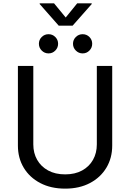

<svg xmlns="http://www.w3.org/2000/svg" viewBox="-20 -1125 784 1157"><path d="M372.6 11.7Q286.6 11.7 222.4 -22Q158.2 -55.7 123 -114.3Q87.9 -172.9 87.9 -247.6V-727.5H180.7V-254.9Q180.7 -202.6 203.9 -161.9Q227.1 -121.1 270 -97.7Q313 -74.2 372.6 -74.2Q432.1 -74.2 474.9 -97.7Q517.6 -121.1 540.5 -161.9Q563.5 -202.6 563.5 -254.9V-727.5H656.2V-247.6Q656.2 -172.9 621.1 -114.3Q585.9 -55.7 522.2 -22Q458.5 11.7 372.6 11.7ZM305.7 -1105 376 -1019.5 445.3 -1105H532.7V-1100.6L417.5 -970.2H334L219.2 -1100.6V-1105ZM272.5 -803.2Q248.5 -803.2 231.4 -820.3Q214.4 -837.4 214.4 -861.3Q214.4 -885.3 231.4 -902.1Q248.5 -918.9 272.5 -918.9Q296.4 -918.9 313.2 -902.1Q330.1 -885.3 330.1 -861.3Q330.1 -837.4 313.2 -820.3Q296.4 -803.2 272.5 -803.2ZM478 -803.2Q454.1 -803.2 437 -820.3Q419.9 -837.4 419.9 -861.3Q419.9 -885.3 437 -902.1Q454.1 -918.9 478 -918.9Q502 -918.9 518.8 -902.1Q535.6 -885.3 535.6 -861.3Q535.6 -837.4 518.8 -820.3Q502 -803.2 478 -803.2Z"/></svg>

Font: Inter-Regular
Style: Regular
Weight: 400
Designer: Rasmus Andersson
Foundry: rsms
Version: Version 4.000;git-a52131595